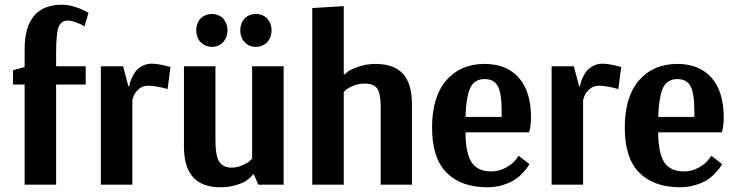

<svg xmlns="http://www.w3.org/2000/svg" viewBox="-20 -780 3104 811"><path d="M84 0V-423H35V-483L84 -497V-571Q84 -760 242 -760Q267 -760 295 -751.5Q323 -743 338 -734L354 -726L337 -669Q294 -693 266 -693Q239 -693 228 -667Q217 -641 217 -556V-500H342V-423H217V0Z M406 0V-500H500L522 -416H526Q527 -420 528 -426.5Q529 -433 536 -449Q543 -465 552 -477.5Q561 -490 579.5 -500.5Q598 -511 621 -511Q635 -511 655 -507.5Q675 -504 688 -500L700 -497L688 -404Q637 -418 605 -418Q582 -418 565.5 -403Q549 -388 544 -373L539 -358V0Z M829 -600Q809 -620 809 -652Q809 -683 829 -704Q849 -721 875 -721Q901 -721 921 -704Q941 -681 941 -652Q941 -622 921 -600Q901 -582 875 -582Q849 -582 829 -600ZM1061 -582Q1033 -582 1015 -600Q995 -620 995 -652Q995 -683 1015 -704Q1034 -721 1061 -721Q1087 -721 1107 -704Q1127 -681 1127 -652Q1127 -622 1107 -600Q1087 -582 1061 -582ZM911 11Q757 11 757 -160V-500H890V-188Q890 -122 906 -97Q922 -72 958 -72Q982 -72 1003.5 -81.5Q1025 -91 1035 -100L1045 -110V-500H1178V0H1071L1052 -44H1050Q1048 -42 1045 -38Q1042 -34 1030.5 -24.5Q1019 -15 1004.5 -8Q990 -1 965 5Q940 11 911 11Z M1299 0V-746L1432 -754V-466H1436Q1441 -471 1450.5 -478.5Q1460 -486 1493.5 -498Q1527 -510 1566 -510Q1644 -510 1682 -468.5Q1720 -427 1720 -339V0H1588V-328Q1588 -386 1573 -406.5Q1558 -427 1520 -427Q1495 -427 1473 -418Q1451 -409 1441 -400L1432 -391V0Z M2039 11Q1928 11 1866.5 -50.5Q1805 -112 1805 -241Q1805 -371 1865 -440.5Q1925 -510 2027 -510Q2120 -510 2171.5 -451.5Q2223 -393 2223 -284Q2223 -266 2221 -250.5Q2219 -235 2217 -228L2215 -221H1946Q1947 -131 1972.5 -93.5Q1998 -56 2055 -56Q2089 -56 2118 -72.5Q2147 -89 2159 -106L2171 -122L2216 -87Q2214 -83 2210 -76.5Q2206 -70 2191 -53Q2176 -36 2157.5 -23Q2139 -10 2107 0.5Q2075 11 2039 11ZM1946 -286H2099V-309Q2099 -385 2083 -415.5Q2067 -446 2027 -446Q1986 -446 1968 -412Q1950 -378 1946 -286Z M2310 0V-500H2404L2426 -416H2430Q2431 -420 2432 -426.5Q2433 -433 2440 -449Q2447 -465 2456 -477.5Q2465 -490 2483.5 -500.5Q2502 -511 2525 -511Q2539 -511 2559 -507.5Q2579 -504 2592 -500L2604 -497L2592 -404Q2541 -418 2509 -418Q2486 -418 2469.5 -403Q2453 -388 2448 -373L2443 -358V0Z M2853 11Q2742 11 2680.5 -50.5Q2619 -112 2619 -241Q2619 -371 2679 -440.5Q2739 -510 2841 -510Q2934 -510 2985.5 -451.5Q3037 -393 3037 -284Q3037 -266 3035 -250.5Q3033 -235 3031 -228L3029 -221H2760Q2761 -131 2786.5 -93.5Q2812 -56 2869 -56Q2903 -56 2932 -72.5Q2961 -89 2973 -106L2985 -122L3030 -87Q3028 -83 3024 -76.5Q3020 -70 3005 -53Q2990 -36 2971.5 -23Q2953 -10 2921 0.5Q2889 11 2853 11ZM2760 -286H2913V-309Q2913 -385 2897 -415.5Q2881 -446 2841 -446Q2800 -446 2782 -412Q2764 -378 2760 -286Z"/></svg>

Font: Arsenal
Style: Bold
Weight: 700
Designer: Andrij Shevchenko
Foundry: Stairsfor
Version: Version 2.001;PS 002.001;hotconv 1.0.88;makeotf.lib2.5.64775